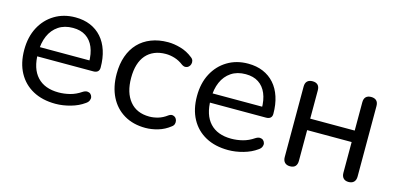

<svg xmlns="http://www.w3.org/2000/svg" viewBox="-53 -790 2254 1092"><g transform="rotate(15 1074.0 -244.0)"><path d="M301 9Q223.5 9 167.5 -21.5Q111.5 -52 81 -108.2Q50.5 -164.5 50.5 -242Q50.5 -318 80.5 -374.8Q110.5 -431.5 163.5 -463.5Q216.5 -495.5 285 -495.5Q334.5 -495.5 373.5 -479Q412.5 -462.5 440 -431.5Q467.5 -400.5 482 -356.2Q496.5 -312 496.5 -256.5Q496.5 -241 487.5 -233Q478.5 -225 461.5 -225H114.5V-279.5H441.5L425 -266Q425 -319.5 409.2 -356.8Q393.5 -394 363 -414Q332.5 -434 287 -434Q237 -434 202 -410.5Q167 -387 149 -345.8Q131 -304.5 131 -250V-244Q131 -153 175 -105.5Q219 -58 301 -58Q334 -58 367.8 -66.5Q401.5 -75 433 -96.5Q447 -105.5 458.8 -105Q470.5 -104.5 478 -97.8Q485.5 -91 487.8 -81Q490 -71 485.2 -60Q480.5 -49 467.5 -40.5Q434.5 -16.5 389.2 -3.8Q344 9 301 9Z M830.5 9Q757.5 9 704.2 -22.8Q651 -54.5 622.2 -112Q593.5 -169.5 593.5 -246.5Q593.5 -304.5 609.8 -350.5Q626 -396.5 656.8 -428.8Q687.5 -461 731.5 -478.2Q775.5 -495.5 830.5 -495.5Q866 -495.5 905 -484.2Q944 -473 976.5 -447Q987 -439.5 989.8 -429.5Q992.5 -419.5 989.8 -409.5Q987 -399.5 979.8 -392.8Q972.5 -386 962 -385Q951.5 -384 939.5 -392Q914 -411.5 887.2 -419.5Q860.5 -427.5 835.5 -427.5Q797.5 -427.5 768.5 -415.2Q739.5 -403 719.5 -380Q699.5 -357 689.2 -323.2Q679 -289.5 679 -245.5Q679 -158.5 719.8 -108.8Q760.5 -59 835.5 -59Q860.5 -59 887 -66.8Q913.5 -74.5 939.5 -94Q951.5 -102 961.8 -100.8Q972 -99.5 979 -92.8Q986 -86 988.2 -76Q990.5 -66 987.5 -56Q984.5 -46 974.5 -39Q942.5 -13.5 904.2 -2.2Q866 9 830.5 9Z M1318 9Q1240.5 9 1184.5 -21.5Q1128.5 -52 1098 -108.2Q1067.5 -164.5 1067.5 -242Q1067.5 -318 1097.5 -374.8Q1127.5 -431.5 1180.5 -463.5Q1233.5 -495.5 1302 -495.5Q1351.5 -495.5 1390.5 -479Q1429.5 -462.5 1457 -431.5Q1484.5 -400.5 1499 -356.2Q1513.5 -312 1513.5 -256.5Q1513.5 -241 1504.5 -233Q1495.5 -225 1478.5 -225H1131.5V-279.5H1458.5L1442 -266Q1442 -319.5 1426.2 -356.8Q1410.5 -394 1380 -414Q1349.5 -434 1304 -434Q1254 -434 1219 -410.5Q1184 -387 1166 -345.8Q1148 -304.5 1148 -250V-244Q1148 -153 1192 -105.5Q1236 -58 1318 -58Q1351 -58 1384.8 -66.5Q1418.5 -75 1450 -96.5Q1464 -105.5 1475.8 -105Q1487.5 -104.5 1495 -97.8Q1502.5 -91 1504.8 -81Q1507 -71 1502.2 -60Q1497.5 -49 1484.5 -40.5Q1451.5 -16.5 1406.2 -3.8Q1361 9 1318 9Z M1681.5 7Q1661.5 7 1650.5 -4.2Q1639.5 -15.5 1639.5 -36V-451Q1639.5 -472.5 1650.5 -483Q1661.5 -493.5 1681.5 -493.5Q1701.5 -493.5 1712.2 -483Q1723 -472.5 1723 -451V-284.5H1985V-451Q1985 -472.5 1995.8 -483Q2006.5 -493.5 2026.5 -493.5Q2046.5 -493.5 2057.5 -483Q2068.5 -472.5 2068.5 -451V-36Q2068.5 -15.5 2057.5 -4.2Q2046.5 7 2026.5 7Q2006.5 7 1995.8 -4.2Q1985 -15.5 1985 -36V-217H1723V-36Q1723 -15.5 1712.8 -4.2Q1702.5 7 1681.5 7Z"/></g></svg>

Font: Nunito ExtraLight
Style: Regular
Weight: 200
Designer: Vernon Adams
Foundry: Vernon Adams
Version: Version 3.602;April 4, 2023;FontCreator 14.0.0.2856 64-bit